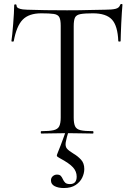

<svg xmlns="http://www.w3.org/2000/svg" viewBox="-20 -674 674 969"><path d="M188.4 -606.8Q125.8 -606.8 94.5 -574.7Q63.2 -542.6 49.4 -466.2Q49.2 -464 43.4 -464.1Q37.6 -464.2 37.6 -466.4Q39.6 -478.8 42 -502.3Q44.4 -525.8 46.5 -553Q48.6 -580.2 50.1 -605.4Q51.6 -630.6 51.6 -647Q51.6 -652 57.5 -652Q63.4 -652 63.4 -647Q63.4 -637 73.1 -632.5Q82.8 -628 95.5 -626.5Q108.2 -625 117.2 -625Q203.2 -622 318.2 -622Q389 -622 430.6 -623.5Q472.2 -625 511.2 -625Q544.8 -625 563.3 -629.5Q581.8 -634 586.8 -650Q587.8 -654 592.9 -654Q598 -654 598 -650Q596.8 -634.8 594.9 -609.1Q593 -583.4 591.9 -555.1Q590.8 -526.8 589.8 -502.7Q588.8 -478.6 588.8 -466.4Q588.8 -464.2 583 -464.2Q577.2 -464.2 577 -466.4Q574 -543.8 544.9 -575.3Q515.8 -606.8 448.8 -606.8Q407.2 -606.8 386.3 -602.9Q365.4 -599 358.7 -585.6Q352 -572.2 352 -542V-81Q352 -52 358.8 -37Q365.6 -22 386.3 -17Q407 -12 449.4 -12Q451.6 -12 451.6 -6Q451.6 0 449.4 0Q423 0 390 -1Q357 -2 318.2 -2Q281.4 -2 248.4 -1Q215.4 0 188 0Q185.8 0 185.8 -6Q185.8 -12 188 -12Q229.4 -12 250.6 -17Q271.8 -22 279.1 -37Q286.4 -52 286.4 -81V-544Q286.4 -574 279.3 -587.3Q272.2 -600.6 251 -603.7Q229.8 -606.8 188.4 -606.8ZM328.2 -18.2Q315.2 23 311.8 43.9Q308.4 64.8 317.8 76Q327.2 87.2 351.2 101.6Q372.2 113.8 388.8 131.7Q405.4 149.6 405.4 178.8Q405.4 200.4 395 222.4Q384.6 244.4 361.7 259.7Q338.8 275 301.8 275Q274.6 275 255.9 265.5Q237.2 256 237.2 236.6Q237.2 223.4 246.4 215.3Q255.6 207.2 267.6 207.2Q281.4 207.2 287.4 214.3Q293.4 221.4 297.6 231.1Q301.8 240.8 309.1 247.9Q316.4 255 333 255Q367 255 367 217.4Q367 191.4 348.6 170.8Q330.2 150.2 281.6 124.2Q268.2 117.2 267.1 112.8Q266 108.4 272.6 93.8Q280.8 74.4 286.4 58.9Q292 43.4 298.8 25.6Q305.6 7.8 315 -19.2Z"/></svg>

Font: Cormorant Garamond Light
Style: Regular
Weight: 300
Designer: Christian Thalmann (Catharsis Fonts)
Foundry: Catharsis Fonts
Version: Version 4.001